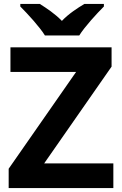

<svg xmlns="http://www.w3.org/2000/svg" viewBox="-20 -954 619 974"><path d="M208 -774H382C410 -819 471 -885 507 -921V-934H408C373 -913 328 -884 294 -848C259 -884 217 -912 182 -934H83V-921C120 -884 180 -819 208 -774ZM555 0V-125H204L546 -616V-714H33V-589H366L24 -98V0Z"/></svg>

Font: Noto Sans Arabic UI
Style: Bold
Weight: 700
Designer: Monotype Design Team, Nadine Chahine and Nizar Qandah
Foundry: Monotype Imaging Inc.
Version: Version 2.010